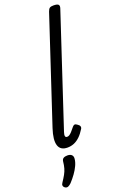

<svg xmlns="http://www.w3.org/2000/svg" viewBox="-247 -1072 907 1423"><g transform="rotate(-20 206.5 -360.5)"><path d="M121 15Q65 15 51 -29.5Q37 -74 65 -159L336 -979Q343 -999 352.5 -1005Q362 -1011 381 -1011Q412 -1011 420.5 -1001.5Q429 -992 422 -972L135 -103Q128 -82 130.5 -71.5Q133 -61 145 -61Q155 -61 164 -67Q173 -73 184 -85Q195 -97 210 -116Q218 -126 226 -127.5Q234 -129 245 -121Q261 -111 264.5 -101Q268 -91 262 -81Q242 -48 219.5 -26.5Q197 -5 172.5 5Q148 15 121 15ZM2 286Q-10 278 -11.5 267.5Q-13 257 -4 245Q14 218 26 196.5Q38 175 44.5 152.5Q51 130 54 100Q56 83 67.5 76Q79 69 98 69Q121 69 132 80Q143 91 141 110Q139 135 126 163Q113 191 93.5 218Q74 245 51 270Q38 283 26 288Q14 293 2 286Z"/></g></svg>

Font: Playwrite CA
Style: Regular
Weight: 400
Designer: Veronika Burian, José Scaglione
Foundry: TypeTogether
Version: Version 1.002